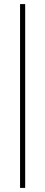

<svg xmlns="http://www.w3.org/2000/svg" viewBox="-20 -750 221 938"><path d="M103 168H78V-730H103Z"/></svg>

Font: Work Sans ExtraLight
Style: Regular
Weight: 280
Designer: Wei Huang
Foundry: Wei Huang
Version: Version 1.500